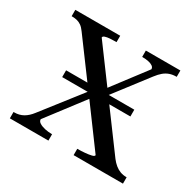

<svg xmlns="http://www.w3.org/2000/svg" viewBox="-119 -652 802 785"><g transform="rotate(30 282.0 -259.0)"><path d="M116 -253V-285H438V-253ZM549 0H316V-30H318Q334 -30 351.5 -31.5Q369 -33 381.5 -36Q394 -39 394 -45L251 -239L247 -244L91 -455Q81 -469 71 -476Q61 -483 50 -485.5Q39 -488 26 -488H25V-518H237V-488H235Q220 -488 206.5 -487Q193 -486 184 -483Q175 -480 175 -474L305 -298L308 -294L472 -72Q482 -59 493.5 -49.5Q505 -40 518.5 -35Q532 -30 548 -30H549ZM15 0V-30H19Q42 -30 60.5 -40.5Q79 -51 95 -72L248 -268L273 -253L126 -60Q126 -50 136.5 -43.5Q147 -37 163 -33.5Q179 -30 195 -30H197V0ZM299 -261 290 -297 416 -463Q416 -472 408 -477.5Q400 -483 387.5 -485.5Q375 -488 360 -488H358V-518H521V-488H520Q502 -488 488 -483Q474 -478 462 -468Q450 -458 437 -441Z"/></g></svg>

Font: Roboto Serif 144pt
Style: Regular
Weight: 400
Version: Version 1.008